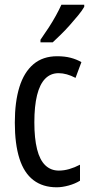

<svg xmlns="http://www.w3.org/2000/svg" viewBox="-20 -786 387 816"><path d="M221 10Q162 10 122 -20.5Q82 -51 62.5 -112.5Q43 -174 43 -265Q43 -353 62.5 -416Q82 -479 122 -513Q162 -547 223 -547Q255 -547 280 -540.5Q305 -534 326 -522L301 -455Q282 -465 264 -470Q246 -475 229 -475Q195 -475 172 -451.5Q149 -428 137.5 -381.5Q126 -335 126 -266Q126 -198 137.5 -152Q149 -106 172.5 -83.5Q196 -61 230 -61Q252 -61 274.5 -67.5Q297 -74 320 -86V-18Q299 -5 271.5 2.5Q244 10 221 10ZM338 -757Q329 -741 312.5 -721Q296 -701 277 -679.5Q258 -658 238.5 -639Q219 -620 204 -606H152V-617Q171 -644 187.5 -669.5Q204 -695 217.5 -719.5Q231 -744 241 -766H338Z"/></svg>

Font: Noto Sans Khmer ExtraCondensed
Style: Regular
Weight: 400
Width: 2
Designer: Danh Hong and the Monotype Design Team
Foundry: Monotype Imaging Inc.
Version: Version 2.004